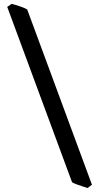

<svg xmlns="http://www.w3.org/2000/svg" viewBox="-20 -801 509 985"><path d="M429.7 163.6Q421.9 161.1 405 155.8Q388.2 150.4 371.8 144.3Q355.5 138.2 349.6 133.8L17.1 -765.6L40 -781.2Q54.2 -777.8 80.1 -769.3Q106 -760.7 119.6 -752.4L451.7 146.5Z"/></svg>

Font: Gentium Book Plus
Style: Bold
Weight: 700
Designer: Victor Gaultney, Annie Olsen, Iska Routamaa, Becca Hirsbrunner
Foundry: SIL International
Version: Version 6.101